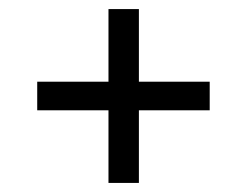

<svg xmlns="http://www.w3.org/2000/svg" viewBox="-20 -511 544 423"><path d="M219 -108V-491H286V-108ZM62 -268V-331H442V-268Z"/></svg>

Font: Bricolage Grotesque 96pt ExtraBold Light
Style: Regular
Weight: 300
Version: Version 1.001;gftools[0.9.33.dev8+g029e19f]